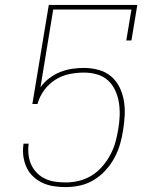

<svg xmlns="http://www.w3.org/2000/svg" viewBox="-20 -755 640 783"><path d="M248 8Q224 8 200 4.5Q176 1 155 -8.5Q134 -18 117 -33.5Q100 -49 90 -69Q80 -89 76 -113Q72 -137 75 -161L76 -169H97L96 -162Q94 -140 97 -119Q100 -98 109 -80Q118 -62 132.5 -48Q147 -34 165.5 -25.5Q184 -17 205 -14Q226 -11 248 -11Q275 -11 302 -17.5Q329 -24 353.5 -39Q378 -54 397 -76Q416 -98 429.5 -123Q443 -148 450.5 -174.5Q458 -201 462 -227Q467 -255 468 -282.5Q469 -310 465 -336Q461 -362 450 -386Q439 -410 420.5 -427Q402 -444 376 -451.5Q350 -459 323 -459Q293 -459 263 -453Q233 -447 206 -430Q179 -413 160 -387Q141 -361 133 -331H112L179 -735H540L516 -590H495L516 -716H197L145 -399Q160 -420 181 -436Q202 -452 226 -461.5Q250 -471 274.5 -474.5Q299 -478 323 -478Q353 -478 382 -470Q411 -462 432.5 -444Q454 -426 467 -400Q480 -374 485 -345Q490 -316 488.5 -285.5Q487 -255 482 -224Q478 -196 469.5 -167Q461 -138 446.5 -111Q432 -84 410.5 -60.5Q389 -37 362.5 -21Q336 -5 306.5 1.5Q277 8 248 8Z"/></svg>

Font: Iosevka Slab Thin Extended
Style: Italic
Weight: 100
Width: 7
Italic angle: -9°
Monospace: yes
Designer: Belleve Invis
Foundry: Belleve Invis
Version: Version 11.1.0; ttfautohint (v1.8.3)